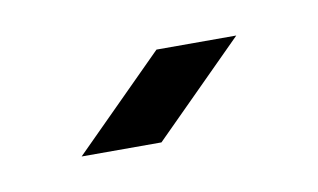

<svg xmlns="http://www.w3.org/2000/svg" viewBox="-28 -674 255 154"><g transform="rotate(-10 99.5 -597.0)"><path d="M95 -560 169 -634H104L30 -560Z"/></g></svg>

Font: Venice Serif Bold
Style: Regular
Weight: 700
Designer: Bruno Pierini
Foundry: Unio | Creative Solutions
Version: Version 1.000;PS 001.000;hotconv 1.0.70;makeotf.lib2.5.58329